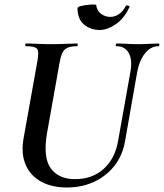

<svg xmlns="http://www.w3.org/2000/svg" viewBox="-20 -818 727 852"><path d="M559 -501Q568 -554 551 -583.5Q534 -613 496 -613Q493 -613 494 -619Q495 -625 496 -625Q519 -625 542.5 -623.5Q566 -622 594 -622Q619 -622 642.5 -623.5Q666 -625 684 -625Q688 -625 687 -619Q686 -613 684 -613Q648 -613 622.5 -580Q597 -547 588 -494L535 -192Q524 -128 487.5 -82Q451 -36 397 -11Q343 14 277 14Q210 14 162.5 -12Q115 -38 94 -86.5Q73 -135 84 -201L146 -547Q154 -591 144 -602Q134 -613 95 -613Q91 -613 92 -619Q93 -625 94 -625Q118 -625 147 -623.5Q176 -622 207 -622Q242 -622 271.5 -623.5Q301 -625 323 -625Q325 -625 325 -619Q325 -613 323 -613Q295 -613 279.5 -606Q264 -599 256.5 -583Q249 -567 244 -538L189 -229Q170 -120 205 -71.5Q240 -23 313 -23Q390 -23 441 -69.5Q492 -116 505 -198ZM422 -685Q382 -685 353 -709Q324 -733 324 -782Q324 -787 336.5 -790.5Q349 -794 365.5 -796Q382 -798 394.5 -798Q407 -798 407 -795Q410 -770 428.5 -756.5Q447 -743 470 -743Q488 -743 506.5 -754.5Q525 -766 538 -791Q542 -796 549 -793Q556 -790 555 -788Q532 -737 494.5 -711Q457 -685 422 -685Z"/></svg>

Font: Cormorant Light
Style: Italic
Weight: 300
Italic angle: -10°
Designer: Christian Thalmann (Catharsis Fonts)
Foundry: Catharsis Fonts
Version: Version 4.000